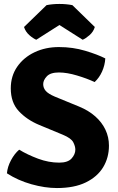

<svg xmlns="http://www.w3.org/2000/svg" viewBox="-20 -936 597 971"><path d="M15 -59.5Q18 -93 35.8 -126Q53.5 -159 77 -179Q119 -153.5 172.5 -133.5Q226 -113.5 279.5 -113.5Q323 -113.5 342 -134.5Q361 -155.5 361 -179.5Q361 -196 350.5 -216.5Q340 -237 298 -254.5L177.5 -304.5Q115.5 -330.5 75 -374Q34.5 -417.5 34.5 -489Q34.5 -551.5 67 -598.5Q99.5 -645.5 154.8 -671.8Q210 -698 278 -698Q348.5 -698 411 -679.2Q473.5 -660.5 512.5 -640.5Q510.5 -606 496.2 -574.2Q482 -542.5 458.5 -521Q420.5 -539 369.5 -554.2Q318.5 -569.5 278 -569.5Q235 -569.5 216.8 -550Q198.5 -530.5 198.5 -510.5Q198.5 -491.5 211.2 -476.5Q224 -461.5 257 -447.5L380 -397Q428.5 -377 462 -347.2Q495.5 -317.5 513.2 -280Q531 -242.5 531 -199.5Q531 -139 501.8 -90.5Q472.5 -42 414 -13.5Q355.5 15 268 15Q207.5 15 139 -4.2Q70.5 -23.5 15 -59.5ZM346 -910 459.5 -799.5Q452.5 -775.5 432.8 -758.2Q413 -741 398 -735L280.5 -809.5L163.5 -735Q148 -741 128.5 -758.2Q109 -775.5 101.5 -799.5L215.5 -910Q245 -916 280.5 -916Q316 -916 346 -910Z"/></svg>

Font: Signika SC
Style: Regular
Weight: 300
Designer: Anna Giedryś
Foundry: Anna Giedryś
Version: Version 2.000